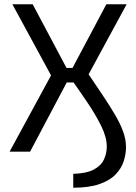

<svg xmlns="http://www.w3.org/2000/svg" viewBox="-20 -710 638 899"><path d="M323 169V104Q386 102 420 83.5Q454 65 467 36Q480 7 480 -24Q480 -67 454 -120Q428 -173 387 -233.5Q346 -294 301 -357L478 -690H573L395 -362Q432 -307 463.5 -260Q495 -213 519 -172Q543 -131 556.5 -94Q570 -57 570 -21Q570 12 559 45.5Q548 79 521 107Q494 135 445.5 152Q397 169 323 169ZM25 0 219 -357 38 -690H133L310 -357L121 0ZM252 -324V-392H358V-324Z"/></svg>

Font: Exo 2
Style: Regular
Weight: 400
Designer: Natanael Gama
Foundry: Natanael Gama
Version: Version 2.010